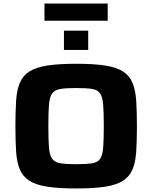

<svg xmlns="http://www.w3.org/2000/svg" viewBox="-20 -1056 860 1084"><path d="M410 8Q311 8 247 -2Q183 -12 146 -35.5Q109 -59 92 -99Q75 -139 71 -199.5Q67 -260 67 -344Q67 -427 71 -487.5Q75 -548 92 -588.5Q109 -629 146 -652.5Q183 -676 247 -686Q311 -696 410 -696Q510 -696 574 -686Q638 -676 674.5 -652.5Q711 -629 728 -588.5Q745 -548 749 -487.5Q753 -427 753 -344Q753 -260 749 -199.5Q745 -139 728 -99Q711 -59 674.5 -35.5Q638 -12 574 -2Q510 8 410 8ZM410 -129Q467 -129 499 -134Q531 -139 545 -159Q559 -179 562.5 -222.5Q566 -266 566 -344Q566 -421 562.5 -465Q559 -509 545 -529Q531 -549 499 -554Q467 -559 410 -559Q354 -559 322 -554Q290 -549 275 -529Q260 -509 256.5 -465Q253 -421 253 -344Q253 -266 256.5 -222.5Q260 -179 275 -159Q290 -139 322 -134Q354 -129 410 -129ZM341 -774V-883H478V-774ZM231 -939V-1036H588V-939Z"/></svg>

Font: Saira Expanded
Style: Bold
Weight: 700
Width: 7
Designer: Hector Gatti with collaboration of the Omnibus-Type team
Foundry: Omnibus-Type
Version: Version 1.100; ttfautohint (v1.8.3)